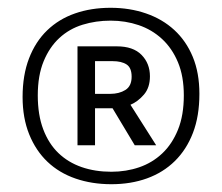

<svg xmlns="http://www.w3.org/2000/svg" viewBox="-20 -707 570 493"><path d="M492 -466Q492 -409 475.5 -366Q459 -323 429 -293.5Q399 -264 357.5 -249Q316 -234 266 -234Q216 -234 174 -248.5Q132 -263 102 -291.5Q72 -320 55 -362Q38 -404 38 -458Q38 -514 54.5 -557Q71 -600 101 -629Q131 -658 172.5 -672.5Q214 -687 264 -687Q313 -687 355 -672.5Q397 -658 427.5 -630Q458 -602 475 -561Q492 -520 492 -466ZM452 -462Q452 -511 437 -547Q422 -583 396 -607Q370 -631 336 -642.5Q302 -654 264 -654Q226 -654 192 -643.5Q158 -633 132.5 -609.5Q107 -586 92 -549.5Q77 -513 77 -462Q77 -412 91 -375Q105 -338 130 -314Q155 -290 189.5 -278Q224 -266 266 -266Q304 -266 337.5 -277.5Q371 -289 396.5 -313Q422 -337 437 -374Q452 -411 452 -462ZM179 -588H280Q322 -588 343.5 -566Q365 -544 365 -511Q365 -482 349.5 -464Q334 -446 315 -438L381 -334H326L269 -429H224V-334H179ZM224 -466H263Q286 -466 302 -476Q318 -486 318 -510Q318 -533 305 -541.5Q292 -550 269 -550H224Z"/></svg>

Font: Ek Mukta SemiBold
Style: Regular
Weight: 600
Designer: Girish Dalvi and Yashodeep Gholap
Foundry: Ek Type
Version: Version 2.538;PS 1.002;hotconv 16.6.51;makeotf.lib2.5.65220;